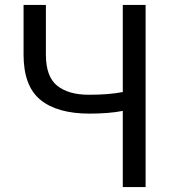

<svg xmlns="http://www.w3.org/2000/svg" viewBox="-20 -754 707 774"><path d="M475 0V-307Q420 -296 341 -296Q211 -296 143 -351.5Q75 -407 75 -534V-734H165V-534Q165 -445 210.5 -408.5Q256 -372 338 -372Q420 -372 475 -383V-734H567V0Z"/></svg>

Font: Swei Fan Sans CJK TC
Style: Regular
Weight: 400
Version: Version 2.130